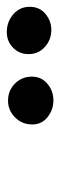

<svg xmlns="http://www.w3.org/2000/svg" viewBox="168 -936 174 550"><g transform="rotate(-90 255.0 -661.0)"><path d="M444.5 -601Q416 -601 395.5 -619.5Q375 -638 375 -666Q375 -693 393.5 -710.8Q412 -728.5 438 -728.5Q467.5 -728.5 489 -710Q510.5 -691.5 510.5 -663Q510.5 -634.5 490.2 -617.8Q470 -601 444.5 -601ZM242.5 -595Q215.5 -595 194.5 -611.8Q173.5 -628.5 173.5 -655.5Q173.5 -685 193.8 -705Q214 -725 241.5 -725Q271 -725 290.8 -705Q310.5 -685 310.5 -656.5Q310.5 -629.5 290 -612.2Q269.5 -595 242.5 -595Z"/></g></svg>

Font: Grandstander Medium
Style: Italic
Weight: 500
Italic angle: -15°
Designer: Tyler Finck
Foundry: Etcetera Type Co
Version: Version 1.200; ttfautohint (v1.8.3)